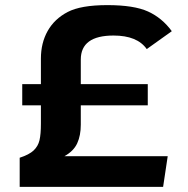

<svg xmlns="http://www.w3.org/2000/svg" viewBox="-20 -731 736 751"><path d="M57 0V-114Q94 -126 111.5 -142.5Q129 -159 134.5 -182.5Q140 -206 140 -248V-319H67V-402H140V-502Q140 -563 166.5 -610Q193 -657 244.5 -684Q296 -711 400 -711Q504 -711 559 -686Q614 -661 652 -609L554 -539Q517 -592 424 -592Q296 -592 296 -498V-402H558V-319H296V-243Q296 -201 282 -170.5Q268 -140 232 -120H636L618 0Z"/></svg>

Font: Fix15 Mono
Style: Bold
Weight: 700
Designer: Carrois Corporate & Edenspiekermann AG
Foundry: Carrois Corporate GbR & Edenspiekermann AG
Version: Version 3.206